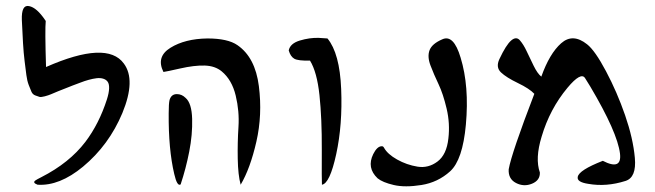

<svg xmlns="http://www.w3.org/2000/svg" viewBox="-20 -864 2249 659"><path d="M218 -566Q204 -561 180 -551Q163 -544 155 -540.5Q147 -537 134 -533.5Q121 -530 115.5 -531.5Q110 -533 101 -536.5Q92 -540 88 -549Q84 -558 78.5 -572.5Q73 -587 70.5 -606.5Q68 -626 64.5 -654Q61 -682 59 -716Q57 -750 55 -795Q53 -849 80 -843Q106 -838 135 -795Q136 -794 137 -792Q134 -763 138 -634Q347 -726 405 -646Q447 -590 400 -476Q354 -366 265 -292Q184 -225 109 -230Q90 -237 102 -245Q106 -248 122 -256Q218 -305 273 -377Q320 -439 347 -523Q354 -545 354.5 -560.5Q355 -576 349.5 -583.5Q344 -591 334 -594Q324 -597 311.5 -595.5Q299 -594 284.5 -590Q270 -586 256 -580.5Q242 -575 228 -570Q221 -567 218 -566Z M692 -732Q762 -732 795 -709Q856 -667 868.5 -568.5Q881 -470 860 -378Q839 -286 806 -230Q797 -263 796 -319Q795 -375 798.5 -428.5Q802 -482 789 -536Q776 -590 741 -619Q718 -638 682.5 -639Q647 -640 598.5 -629Q550 -618 541 -617Q515 -669 565 -700Q615 -731 692 -732ZM587 -541Q604 -541 617 -528Q638 -510 639.5 -456Q641 -402 629.5 -343.5Q618 -285 600 -231Q588 -223 578 -267Q558 -352 559 -475Q559 -509 562 -521Q568 -541 587 -541Z M1044 -656Q1003 -655 990 -662.5Q977 -670 971 -691Q976 -715 1009.5 -725Q1043 -735 1074 -734L1104 -732Q1146 -681 1151 -558.5Q1156 -436 1134 -335Q1112 -234 1085 -230Q1084 -242 1084.5 -350Q1085 -458 1076.5 -537.5Q1068 -617 1044 -656Z M1519 -389Q1525 -440 1513 -491Q1501 -542 1485 -575.5Q1469 -609 1457.5 -639.5Q1446 -670 1454.5 -692Q1463 -714 1498 -729Q1537 -747 1561 -666Q1591 -568 1579 -436Q1568 -315 1525 -276Q1483 -238 1426.5 -229Q1370 -220 1331.5 -229Q1293 -238 1276 -252Q1238 -288 1261 -335Q1274 -361 1289 -362Q1295 -363 1298 -357Q1310 -335 1343 -316.5Q1376 -298 1413 -292Q1450 -286 1481.5 -309.5Q1513 -333 1519 -389Z M1726 -283Q1736 -339 1814 -542Q1797 -560 1757.5 -579Q1718 -598 1699.5 -615.5Q1681 -633 1694 -661Q1717 -710 1734.5 -725Q1752 -740 1764.5 -725.5Q1777 -711 1787.5 -688.5Q1798 -666 1811.5 -638.5Q1825 -611 1838 -601Q1866 -680 1906 -715.5Q1946 -751 1995 -712Q2022 -691 2060 -619.5Q2098 -548 2125.5 -468.5Q2153 -389 2159 -322Q2165 -255 2127 -243Q2061 -222 1999 -233Q1959 -239 1963 -257Q1967 -280 2049 -312Q2115 -278 2108 -337Q2099 -410 2006 -567Q1997 -582 1988 -596Q1974 -618 1928 -563Q1867 -490 1839 -395Q1816 -320 1833 -272Q1834 -245 1806 -233.5Q1778 -222 1751 -236Q1724 -250 1726 -283Z"/></svg>

Font: HarSinai
Style: Regular
Weight: 400
Version: Version 1.1